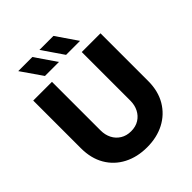

<svg xmlns="http://www.w3.org/2000/svg" viewBox="-245 -1044 1203 1203"><g transform="rotate(-45 356.0 -442.5)"><path d="M356 12Q269 12 201.5 -23Q134 -58 96 -123Q58 -188 58 -278V-700H224V-269Q224 -230 240 -198.5Q256 -167 286 -148.5Q316 -130 356 -130Q397 -130 426.5 -148.5Q456 -167 472 -198.5Q488 -230 488 -269V-700H654V-278Q654 -188 615.5 -123Q577 -58 510 -23Q443 12 356 12ZM406 -757 310 -897H434L530 -757ZM219 -757 122 -897H247L343 -757Z"/></g></svg>

Font: MuseoModerno Thin
Style: Bold
Weight: 700
Version: Version 1.003